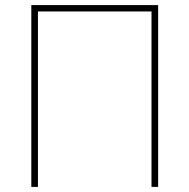

<svg xmlns="http://www.w3.org/2000/svg" viewBox="-20 -734 744 754"><path d="M103 0V-714H601V0H575V-689H129V0Z"/></svg>

Font: Noto Sans UI Thin
Style: Regular
Weight: 250
Designer: Monotype Design Team
Foundry: Monotype Imaging Inc.
Version: Version 1.901